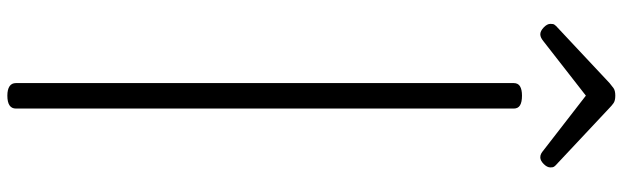

<svg xmlns="http://www.w3.org/2000/svg" viewBox="-620 -1100 1734 535"><g transform="rotate(90 247.5 -833.0)"><path d="M247 14Q230 14 221 8Q212 2 212 -10V-1397Q212 -1409 221 -1414.5Q230 -1420 247 -1420Q265 -1420 274 -1414.5Q283 -1409 283 -1397V-10Q283 2 274 8Q265 14 247 14ZM76 -1471Q67 -1471 57 -1480.5Q47 -1490 47 -1499Q47 -1502 47.5 -1506Q48 -1510 53 -1515L212 -1664Q219 -1670 226 -1675Q233 -1680 247 -1680Q261 -1680 268 -1675Q275 -1670 281 -1664L442 -1513Q446 -1509 446.5 -1505.5Q447 -1502 447 -1499Q447 -1490 437.5 -1480.5Q428 -1471 419 -1471Q413 -1471 408.5 -1473.5Q404 -1476 398 -1481L247 -1598L97 -1481Q91 -1476 86 -1473.5Q81 -1471 76 -1471Z"/></g></svg>

Font: Playwrite BE WAL Light
Style: Regular
Weight: 300
Version: Version 1.002